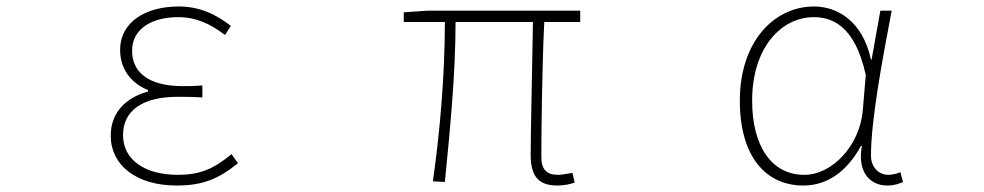

<svg xmlns="http://www.w3.org/2000/svg" viewBox="-20 -560 3040 593"><path d="M526 13C605 13 655 -7 715 -56L695 -84C639 -37 595 -20 530 -20C426 -20 360 -67 360 -143C360 -217 418 -261 529 -261C554 -261 574 -261 605 -259V-296C578 -294 565 -294 545 -294C433 -294 388 -341 388 -403C388 -474 453 -507 530 -507C585 -507 629 -487 675 -452L693 -480C647 -516 596 -540 532 -540C432 -540 351 -494 351 -405C351 -350 382 -304 437 -282V-277C379 -262 322 -220 322 -141C322 -51 399 13 526 13Z M1701 13C1724 13 1739 9 1755 4L1748 -26C1725 -22 1712 -20 1703 -20C1668 -20 1652 -37 1652 -75C1652 -146 1654 -351 1661 -492H1772V-527H1299L1227 -522V-492H1354C1354 -330 1339 -154 1317 0L1354 2C1369 -152 1387 -327 1387 -492H1626C1624 -355 1619 -153 1619 -81C1619 -14 1645 13 1701 13Z M2461 13C2534 13 2595 -29 2639 -109H2642C2627 -29 2667 13 2720 13C2743 13 2758 7 2769 2L2761 -28C2751 -24 2736 -20 2723 -20C2694 -20 2670 -44 2670 -79C2670 -188 2705 -375 2734 -527H2699L2672 -376H2670C2644 -496 2565 -540 2494 -540C2373 -540 2265 -434 2265 -249C2265 -74 2347 13 2461 13ZM2464 -20C2362 -20 2303 -110 2303 -249C2303 -414 2394 -507 2493 -507C2546 -507 2620 -485 2654 -328L2645 -222C2637 -112 2551 -20 2464 -20Z"/></svg>

Font: Harano Aji Gothic K1 ExtraLight
Style: Regular
Weight: 250
Foundry: Masamichi Hosoda
Version: HaranoAjiGothicK1-ExtraLight version 20230610;ttx 4.39.4